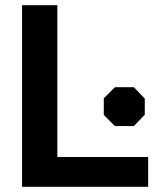

<svg xmlns="http://www.w3.org/2000/svg" viewBox="-20 -720 611 740"><path d="M65 -700H201V-115H551V0H65ZM380 -277V-341L423 -384H496L538 -340V-278L496 -234H423Z"/></svg>

Font: Chakra Petch
Style: Bold
Weight: 700
Designer: Katatrad Aksorn Co.,Ltd.
Foundry: Cadson Demak Co.,Ltd.
Version: Version 1.000; ttfautohint (v1.6)